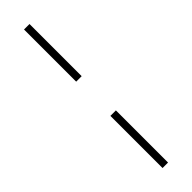

<svg xmlns="http://www.w3.org/2000/svg" viewBox="-349 -814 1018 1018"><g transform="rotate(-45 160.5 -304.5)"><path d="M181.1 -824.4V-433.3H140V-824.4ZM181.1 -176.7V214.4H140V-176.7Z"/></g></svg>

Font: Paperlogy 2 ExtraLight
Style: Regular
Weight: 250
Designer: redesigned by Lee Juim, glyphs from Gmarket Sans & Montserrat
Foundry: PT&
Version: Version 1.001